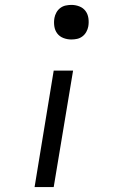

<svg xmlns="http://www.w3.org/2000/svg" viewBox="-20 -558 540 783"><path d="M271 -397Q254 -397 238.5 -403Q223 -409 213.5 -421.5Q204 -434 201.5 -451Q199 -468 202 -485Q204 -496 210 -507Q216 -518 226 -525.5Q236 -533 248 -535.5Q260 -538 271 -538Q288 -538 303.5 -532Q319 -526 328.5 -513.5Q338 -501 340.5 -484Q343 -467 340 -450Q338 -439 332 -428Q326 -417 316 -409.5Q306 -402 294.5 -399.5Q283 -397 271 -397ZM121 205 199 -270H278L199 205Z"/></svg>

Font: Iosevka Slab Oblique
Style: Regular
Weight: 400
Italic angle: -9°
Monospace: yes
Designer: Belleve Invis
Foundry: Belleve Invis
Version: Version 11.1.1; ttfautohint (v1.8.3)